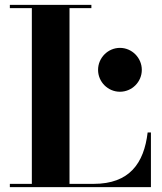

<svg xmlns="http://www.w3.org/2000/svg" viewBox="-20 -770 666 790"><path d="M601 0V-225H587.5C572.5 -98 512.5 -13.5 365.5 -13.5H266V-736.5H356V-750H20.5V-736.5H111V-13.5H20.5V0ZM383.5 -482.5C383.5 -433 424 -392.5 473.5 -392.5C523 -392.5 563.5 -433 563.5 -482.5C563.5 -532 523 -573 473.5 -573C424 -573 383.5 -532 383.5 -482.5Z"/></svg>

Font: Bodoni* 16pt
Style: Bold
Weight: 700
Version: Version 2.3